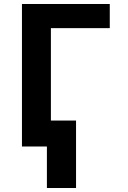

<svg xmlns="http://www.w3.org/2000/svg" viewBox="-20 -734 640 962"><path d="M361 208V-130H235V-593H530V-714H90V0H215V208Z"/></svg>

Font: Noto Sans Mono UI
Style: Bold
Weight: 700
Designer: Monotype Design team
Foundry: Monotype Imaging Inc.
Version: 1.000